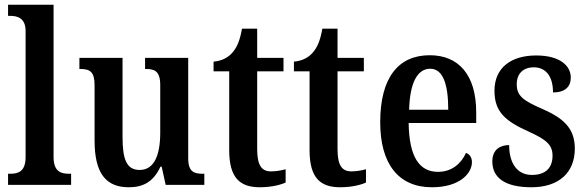

<svg xmlns="http://www.w3.org/2000/svg" viewBox="-20 -780 2476 810"><path d="M14 0H280V-47H270C235 -47 206 -58 206 -118V-760H14V-713H24C52 -713 88 -705 88 -649V-118C88 -58 59 -47 24 -47H14Z M523 10C581 10 626 -10 657 -77H662L679 0H842V-47H836C801 -47 774 -53 774 -112V-536H592V-489H595C630 -489 656 -482 656 -421V-221C656 -126 631 -63 569 -63C513 -63 497 -110 497 -202V-536H315V-489H318C359 -489 379 -478 379 -420V-187C379 -50 426 10 523 10Z M1076 10C1127 10 1166 -1 1185 -10V-66C1166 -61 1146 -57 1123 -57C1082 -57 1065 -85 1065 -151V-479H1176V-536H1065V-659H1001C992 -609 980 -581 962 -560C945 -539 918 -523 881 -520V-479H947V-146C947 -30 992 10 1076 10Z M1415 10C1466 10 1505 -1 1524 -10V-66C1505 -61 1485 -57 1462 -57C1421 -57 1404 -85 1404 -151V-479H1515V-536H1404V-659H1340C1331 -609 1319 -581 1301 -560C1284 -539 1257 -523 1220 -520V-479H1286V-146C1286 -30 1331 10 1415 10Z M1802 10C1920 10 1971 -49 1971 -96C1971 -117 1960 -130 1946 -135C1926 -91 1887 -55 1828 -55C1749 -55 1706 -118 1704 -261H1989V-306C1989 -464 1915 -547 1793 -547C1660 -547 1584 -452 1584 -264C1584 -90 1660 10 1802 10ZM1871 -317H1706C1709 -429 1740 -490 1795 -490C1850 -490 1871 -422 1871 -317Z M2222 10C2338 10 2405 -52 2405 -153C2405 -241 2355 -282 2267 -321C2186 -356 2160 -376 2160 -425C2160 -469 2187 -496 2232 -496C2282 -496 2313 -459 2313 -390C2364 -390 2388 -414 2388 -453C2388 -502 2343 -546 2242 -546C2137 -546 2066 -495 2066 -397C2066 -308 2112 -269 2210 -225C2285 -191 2311 -169 2311 -123C2311 -74 2284 -42 2224 -42C2162 -42 2128 -91 2128 -168C2094 -168 2057 -152 2057 -99C2057 -31 2109 10 2222 10Z"/></svg>

Font: Noto Serif Tamil Condensed SemiBold
Style: Italic
Weight: 600
Width: 3
Italic angle: -12°
Designer: Indian Type Foundry, Tom Grace, and the Monotype Design Team
Foundry: Monotype Imaging Inc.
Version: Version 2.003